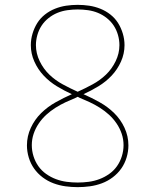

<svg xmlns="http://www.w3.org/2000/svg" viewBox="-20 -763 640 791"><path d="M300 8Q275 8 249.5 4.5Q224 1 200 -8Q176 -17 155.5 -32.5Q135 -48 120.5 -68.5Q106 -89 98.5 -114Q91 -139 91 -164Q91 -202 107 -236.5Q123 -271 149.5 -297Q176 -323 209 -341.5Q242 -360 276 -375Q245 -389 214.5 -407.5Q184 -426 160 -451.5Q136 -477 121.5 -509.5Q107 -542 107 -577Q107 -601 114 -624.5Q121 -648 133.5 -668Q146 -688 165 -703Q184 -718 206.5 -727Q229 -736 252.5 -739.5Q276 -743 300 -743Q324 -743 347.5 -739.5Q371 -736 393.5 -727Q416 -718 435 -703Q454 -688 466.5 -668Q479 -648 486 -624.5Q493 -601 493 -577Q493 -542 478.5 -509.5Q464 -477 440 -451.5Q416 -426 385.5 -407.5Q355 -389 324 -375Q358 -360 391 -341.5Q424 -323 450.5 -297Q477 -271 493 -236.5Q509 -202 509 -164Q509 -139 501.5 -114Q494 -89 479.5 -68.5Q465 -48 444.5 -32.5Q424 -17 400 -8Q376 1 350.5 4.5Q325 8 300 8ZM300 -385Q331 -399 361.5 -415.5Q392 -432 416.5 -455.5Q441 -479 456.5 -511Q472 -543 472 -577Q472 -598 466 -619Q460 -640 448.5 -657.5Q437 -675 420 -688.5Q403 -702 383.5 -710Q364 -718 342.5 -721Q321 -724 300 -724Q279 -724 257.5 -721Q236 -718 216.5 -710Q197 -702 180 -688.5Q163 -675 151.5 -657.5Q140 -640 134 -619Q128 -598 128 -577Q128 -543 143.5 -511Q159 -479 183.5 -455.5Q208 -432 238.5 -415.5Q269 -399 300 -385ZM300 -11Q323 -11 345.5 -14Q368 -17 389.5 -25Q411 -33 430 -46.5Q449 -60 462 -78.5Q475 -97 482 -119.5Q489 -142 489 -165Q489 -189 481.5 -211.5Q474 -234 460.5 -254Q447 -274 429.5 -290Q412 -306 391.5 -319Q371 -332 349.5 -342Q328 -352 306 -361L305 -362H304Q303 -363 302 -363.5Q301 -364 300 -364Q299 -364 298 -363.5Q297 -363 296 -362H295L294 -361Q272 -352 250.5 -342Q229 -332 208.5 -319Q188 -306 170.5 -290Q153 -274 139.5 -254Q126 -234 118.5 -211.5Q111 -189 111 -165Q111 -142 118 -119.5Q125 -97 138 -78.5Q151 -60 170 -46.5Q189 -33 210.5 -25Q232 -17 254.5 -14Q277 -11 300 -11Z"/></svg>

Font: Iosevka Thin Extended
Style: Regular
Weight: 100
Width: 7
Monospace: yes
Designer: Belleve Invis
Foundry: Belleve Invis
Version: Version 32.5.0; ttfautohint (v1.8.4)